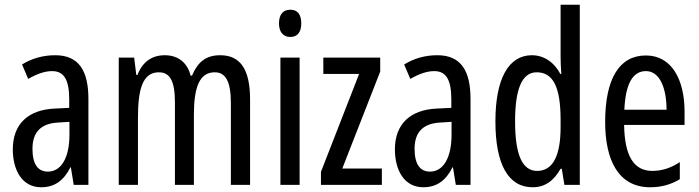

<svg xmlns="http://www.w3.org/2000/svg" viewBox="-20 -780 2948 810"><path d="M213 -547C162 -547 115 -534 73 -508L99 -447C137 -469 170 -480 200 -480C251 -480 272 -442 272 -360V-325L211 -322C98 -317 34 -256 34 -150C34 -65 71 10 154 10C210 10 249 -18 277 -74H279L291 0H353V-362C353 -480 314 -547 213 -547ZM225 -263 273 -266V-212C273 -114 238 -56 182 -56C141 -56 117 -86 117 -152C117 -222 152 -259 225 -263Z M909 -547C850 -547 815 -520 790 -461H784C772 -511 736 -547 675 -547C621 -547 581 -519 560 -464H555L546 -537H481V0H562V-281C562 -395 578 -475 650 -475C696 -475 718 -440 718 -348V0H798V-296C798 -413 822 -475 886 -475C931 -475 954 -438 954 -345V0H1035V-360C1035 -486 995 -547 909 -547Z M1205 -739C1174 -739 1157 -719 1157 -681C1157 -645 1175 -624 1205 -624C1235 -624 1251 -645 1251 -681C1251 -718 1236 -739 1205 -739ZM1244 -537H1163V0H1244Z M1591 0V-69H1424L1584 -478V-537H1344V-468H1495L1334 -55V0Z M1825 -547C1774 -547 1727 -534 1685 -508L1711 -447C1749 -469 1782 -480 1812 -480C1863 -480 1884 -442 1884 -360V-325L1823 -322C1710 -317 1646 -256 1646 -150C1646 -65 1683 10 1766 10C1822 10 1861 -18 1889 -74H1891L1903 0H1965V-362C1965 -480 1926 -547 1825 -547ZM1837 -263 1885 -266V-212C1885 -114 1850 -56 1794 -56C1753 -56 1729 -86 1729 -152C1729 -222 1764 -259 1837 -263Z M2227 10C2279 10 2316 -17 2345 -68H2350L2361 0H2426V-760H2345V-542C2345 -521 2346 -498 2348 -468H2344C2317 -519 2273 -547 2224 -547C2125 -547 2070 -447 2070 -268C2070 -87 2124 10 2227 10ZM2246 -59C2182 -59 2153 -130 2153 -268C2153 -402 2181 -475 2244 -475C2314 -475 2345 -412 2345 -274V-244C2345 -120 2311 -59 2246 -59Z M2705 -546C2592 -546 2533 -447 2533 -265C2533 -109 2586 10 2723 10C2769 10 2810 -1 2848 -24V-96C2808 -70 2771 -59 2732 -59C2653 -59 2615 -123 2613 -253H2868V-309C2868 -442 2815 -546 2705 -546ZM2705 -480C2765 -480 2792 -405 2792 -317H2614C2619 -428 2650 -480 2705 -480Z"/></svg>

Font: Noto Sans Arabic ExtCond
Style: Regular
Weight: 400
Width: 2
Designer: Monotype Design Team, Nadine Chahine, Nizar Qandah and Khaled Hosny
Foundry: Monotype Imaging Inc.
Version: Version 2.012